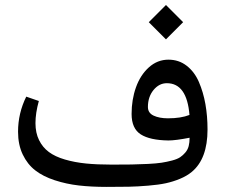

<svg xmlns="http://www.w3.org/2000/svg" viewBox="-20 -734 884 753"><path d="M630.9 -714.4 698.2 -647 630.9 -579.6 563.5 -647ZM638.7 -270Q689.5 -270 723.1 -283.2Q712.9 -407.7 634.3 -407.7Q604 -407.7 582 -380.9Q560.1 -354 560.1 -314.5Q560.1 -291 582.5 -280.5Q605 -270 638.7 -270ZM640.6 -183.1Q567.9 -184.1 532 -207Q496.1 -230 496.1 -287.1Q496.1 -343.3 513.2 -391.4Q530.3 -439.5 563.7 -469.7Q597.2 -500 640.6 -500Q681.2 -500 711.9 -476.3Q742.7 -452.6 760 -412.6Q777.3 -372.6 785.6 -325.7Q793.9 -278.8 793.9 -226.1Q793.9 -111.3 732.4 -60.1Q712.9 -43.9 685.8 -32.7Q658.7 -21.5 630.6 -15.4Q602.5 -9.3 561.3 -5.9Q520 -2.4 485.6 -1.7Q451.2 -1 398.4 -1Q337.9 -1 289.1 -6.6Q240.2 -12.2 194.6 -27.1Q148.9 -42 118.2 -65.9Q87.4 -89.8 69.1 -128.2Q50.8 -166.5 50.8 -217.3Q50.8 -290 83 -355L132.3 -337.9Q119.1 -290.5 119.1 -251Q119.1 -212.9 133.1 -184.6Q147 -156.2 171.6 -137.9Q196.3 -119.6 234.6 -108.4Q272.9 -97.2 316.9 -92.8Q360.8 -88.4 418 -88.4Q464.8 -88.4 496.1 -88.9Q527.3 -89.4 560.3 -91.1Q593.3 -92.8 613.8 -95.9Q634.3 -99.1 654.8 -104.5Q675.3 -109.9 686.5 -117.4Q697.8 -125 707 -136Q716.3 -147 720 -161.1Q723.6 -175.3 723.6 -193.8Q668.5 -183.1 640.6 -183.1Z"/></svg>

Font: Shl
Style: Regular
Weight: 400
Foundry: Saber Rastikerdar (saber.rastikerdar@gmail.com)
Version: Version 3.4.0